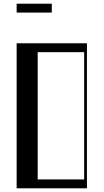

<svg xmlns="http://www.w3.org/2000/svg" viewBox="-20 -1018 560 1038"><path d="M70 -784H450V0H70ZM435 -48V-736H183.8V-48ZM70 -998H260V-950H70Z"/></svg>

Font: Facade Sud
Style: Regular
Weight: 100
Designer: Éléonore Fines
Foundry: Velvetyne Type Foundry
Version: Version 1.001;Glyphs 3.2 (3202)